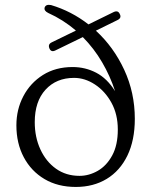

<svg xmlns="http://www.w3.org/2000/svg" viewBox="-20 -747 612 779"><path d="M181 -549.5Q173 -567 189.5 -575L288 -623Q236.5 -667 175.5 -694.5Q158 -703 161 -716Q165.5 -730.5 187 -726.5Q269.5 -702 339 -648L441 -698Q459 -706.5 466 -690Q474.5 -674 456.5 -665.5L369 -622.5Q441 -556.5 484 -463.8Q527 -371 527 -265Q527 -178 497 -116Q467 -54 413 -21.2Q359 11.5 287.5 11.5Q214.5 11.5 160.5 -20.5Q106.5 -52.5 76.5 -109Q46.5 -165.5 46.5 -238.5Q46.5 -303 74.8 -356.8Q103 -410.5 154.2 -442.8Q205.5 -475 274.5 -475Q326 -475 370.2 -452Q414.5 -429 447 -377Q427 -438.5 394.2 -494.5Q361.5 -550.5 316 -596.5L205 -542.5Q188 -534 181 -549.5ZM121 -251.5Q121 -190.5 143.8 -141Q166.5 -91.5 207.2 -62.5Q248 -33.5 302.5 -33.5Q341 -33.5 376.8 -54Q412.5 -74.5 435.2 -116.2Q458 -158 458 -221.5Q458 -283.5 432 -330.5Q406 -377.5 365.2 -404.2Q324.5 -431 280.5 -431Q208.5 -431 164.8 -383.2Q121 -335.5 121 -251.5Z"/></svg>

Font: Fraunces 9pt SuperSoft Light
Style: Regular
Weight: 300
Version: Version 1.000;[b76b70a41]